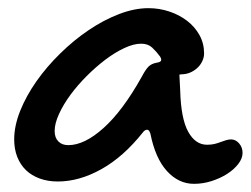

<svg xmlns="http://www.w3.org/2000/svg" viewBox="-20 -447 620 475"><path d="M347.2 -426.8Q374 -426.8 398.9 -418.5Q423.8 -410.2 442.9 -395.5Q461.9 -380.9 473.4 -360.4Q484.9 -339.8 484.9 -314.9Q484.9 -304.7 480.2 -295.2Q475.6 -285.6 467.8 -278.6Q460 -271.5 450 -267.3Q439.9 -263.2 429.2 -263.2Q428.2 -263.2 427.5 -262.9Q426.8 -262.7 425.8 -262.7Q424.8 -262.2 423.8 -262.2L425.8 -223.1Q427.7 -153.3 445.6 -121.1Q463.4 -88.9 492.2 -88.9Q502.4 -88.9 510.5 -90.8Q518.6 -92.8 525.6 -95.5Q532.7 -98.1 539.1 -100.1Q545.4 -102.1 551.8 -102.1Q563 -102.1 571.5 -92.3Q580.1 -82.5 580.1 -68.8Q580.1 -55.2 569.6 -41.5Q559.1 -27.8 542 -16.8Q524.9 -5.9 503.4 1Q481.9 7.8 460 7.8Q421.9 7.8 393.1 -23.7Q364.3 -55.2 352.1 -116.2Q349.1 -126 344.2 -126Q338.4 -126 334 -120.1Q285.6 -59.1 231 -28.6Q176.3 2 123 2Q98.1 2 78.1 -5.4Q58.1 -12.7 44.2 -26.1Q30.3 -39.6 22.7 -58.8Q15.1 -78.1 15.1 -102.1Q15.1 -135.7 30 -172.9Q44.9 -210 70.3 -246.1Q95.7 -282.2 129.2 -314.9Q162.6 -347.7 199.5 -372.6Q236.3 -397.5 274.4 -412.1Q312.5 -426.8 347.2 -426.8ZM331.1 -257.8Q339.8 -274.4 347.2 -282Q354.5 -289.6 368.2 -292Q378.9 -293.5 378.9 -298.8Q378.9 -302.7 376 -307.1Q366.7 -319.8 356.4 -329.3Q346.2 -338.9 329.1 -338.9Q310.5 -338.9 287.6 -328.1Q264.6 -317.4 241 -299.6Q217.3 -281.7 194.6 -259Q171.9 -236.3 154.3 -212.4Q136.7 -188.5 126 -165Q115.2 -141.6 115.2 -123Q115.2 -106.4 124.3 -97.2Q133.3 -87.9 148.9 -87.9Q189 -87.9 236.3 -130.4Q283.7 -172.9 331.1 -257.8Z"/></svg>

Font: Gochi Hand Cyrillic
Style: Regular
Weight: 400
Designer: Juan Pablo del Peral; Denis Ignatov
Foundry: Juan Pablo del Peral; Denis Ignatov
Version: Version 1.00 June 29, 2018, initial release